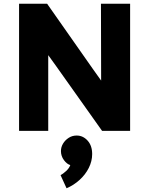

<svg xmlns="http://www.w3.org/2000/svg" viewBox="-20 -700 799 1027"><path d="M238 0V-405L277 -351L526 0H676V-680H520L521 -269L474 -335L232 -680H82V0ZM390 25Q366 25 347 37.5Q328 50 317 68.5Q306 87 306 108Q306 135 322 156.5Q338 178 356 183Q350 200 333.5 215Q317 230 304 237L336 307Q374 291 405.5 262.5Q437 234 455 198Q473 162 473 124Q473 79 448.5 52Q424 25 390 25Z"/></svg>

Font: Catamaran ExtraBold
Style: Regular
Weight: 800
Designer: Pria Ravichandran
Version: Version 2.000